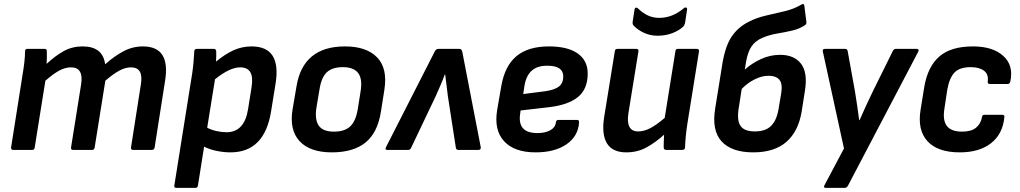

<svg xmlns="http://www.w3.org/2000/svg" viewBox="-20 -730 4968 935"><path d="M44 0Q33 0 34 -12L90 -367Q95 -396 98.5 -426Q102 -456 102 -480Q102 -492 114 -492H197Q208 -492 208 -481Q209 -452 207 -419Q250 -459 291 -481.5Q332 -504 382 -504Q481 -504 492 -417Q537 -457 581.5 -480.5Q626 -504 676 -504Q811 -504 784 -337L733 -12Q731 0 720 0H628Q616 0 618 -12L666 -319Q680 -402 618 -402Q590 -402 560 -385.5Q530 -369 493 -337L441 -12Q439 0 429 0H336Q324 0 326 -12L375 -319Q388 -402 326 -402Q298 -402 269 -386.5Q240 -371 201 -337L149 -12Q148 0 137 0Z M839 185Q827 185 829 173L916 -373Q920 -400 922.5 -428Q925 -456 926 -479Q926 -492 939 -492H1021Q1032 -492 1033 -480Q1033 -471 1033 -457Q1033 -443 1032 -430Q1078 -468 1119 -486Q1160 -504 1205 -504Q1351 -504 1322 -323L1300 -187Q1268 12 1102 12Q1069 12 1033.5 4.5Q998 -3 974 -16L944 173Q942 185 932 185ZM1149 -402Q1099 -402 1027 -344L989 -108Q1010 -97 1035.5 -91.5Q1061 -86 1083 -86Q1170 -86 1188 -198L1205 -305Q1213 -355 1199 -378.5Q1185 -402 1149 -402Z M1596 12Q1489 12 1438.5 -43Q1388 -98 1405 -199L1424 -310Q1456 -504 1660 -504Q1765 -504 1816.5 -450.5Q1868 -397 1852 -294L1835 -186Q1819 -84 1760 -36Q1701 12 1596 12ZM1606 -89Q1658 -89 1685 -114Q1712 -139 1722 -197L1736 -285Q1746 -346 1724 -374.5Q1702 -403 1650 -403Q1598 -403 1571.5 -378Q1545 -353 1536 -295L1521 -206Q1512 -148 1532 -118.5Q1552 -89 1606 -89Z M1866 0Q1853 0 1860 -14L2097 -479Q2103 -492 2115 -492H2217Q2228 -492 2231 -479L2321 -14Q2323 0 2310 0H2212Q2202 0 2200 -10L2161 -262Q2158 -289 2154.5 -314.5Q2151 -340 2148 -367H2146Q2136 -340 2125 -314.5Q2114 -289 2102 -262L1982 -10Q1978 0 1968 0Z M2588 12Q2485 12 2435 -42Q2385 -96 2401 -194L2421 -310Q2438 -409 2495 -456.5Q2552 -504 2653 -504Q2745 -504 2793.5 -469.5Q2842 -435 2842 -372Q2842 -296 2794.5 -257.5Q2747 -219 2654 -208L2515 -192L2513 -175Q2499 -82 2597 -82Q2635 -82 2659.5 -95.5Q2684 -109 2687 -133Q2688 -146 2699 -146H2790Q2801 -146 2800 -134Q2796 -67 2739 -27.5Q2682 12 2588 12ZM2528 -272 2637 -286Q2683 -293 2703 -309.5Q2723 -326 2723 -358Q2723 -410 2645 -410Q2596 -410 2569 -385.5Q2542 -361 2534 -312Z M3030 12Q2963 12 2936 -31.5Q2909 -75 2922 -159L2974 -480Q2975 -492 2987 -492H3078Q3091 -492 3089 -480L3040 -177Q3027 -90 3088 -90Q3117 -90 3148 -106.5Q3179 -123 3217 -156L3269 -480Q3270 -492 3281 -492H3373Q3385 -492 3384 -480L3327 -125Q3318 -66 3316 -12Q3315 0 3303 0H3224Q3213 0 3212 -12Q3212 -26 3212.5 -42Q3213 -58 3214 -74Q3172 -36 3128 -12Q3084 12 3030 12ZM3182 -556Q3147 -556 3116.5 -570Q3086 -584 3066 -605Q3059 -612 3061 -625L3070 -683Q3071 -691 3076.5 -692.5Q3082 -694 3087 -689Q3109 -667 3134.5 -655Q3160 -643 3190 -643Q3255 -643 3310 -690Q3315 -695 3321 -693Q3327 -691 3326 -684L3316 -618Q3313 -606 3307 -600Q3285 -580 3252.5 -568Q3220 -556 3182 -556Z M3648 12Q3543 12 3494 -41.5Q3445 -95 3463 -203L3498 -421Q3512 -505 3542.5 -551Q3573 -597 3626 -624Q3665 -644 3711.5 -654.5Q3758 -665 3803.5 -676Q3849 -687 3883 -708Q3895 -715 3897 -702L3907 -623Q3908 -613 3901 -608Q3873 -589 3837.5 -581Q3802 -573 3764 -566.5Q3726 -560 3693 -546Q3658 -531 3639.5 -503.5Q3621 -476 3613 -428L3607 -391Q3641 -422 3686 -442.5Q3731 -463 3779 -463Q3847 -463 3880.5 -420Q3914 -377 3900 -289L3884 -187Q3868 -90 3809.5 -39Q3751 12 3648 12ZM3577 -201Q3568 -143 3586.5 -116.5Q3605 -90 3656 -90Q3708 -90 3735 -117Q3762 -144 3771 -197L3784 -274Q3792 -322 3775.5 -341.5Q3759 -361 3723 -361Q3690 -361 3655 -343.5Q3620 -326 3592 -297Z M4002 185Q3988 185 3995 172L4090 -7L3987 -479Q3984 -492 3998 -492H4096Q4106 -492 4108 -481L4143 -288Q4149 -253 4154 -217.5Q4159 -182 4164 -145H4166Q4198 -218 4231 -286L4328 -482Q4333 -492 4343 -492H4444Q4450 -492 4452.5 -488.5Q4455 -485 4452 -479L4109 175Q4103 185 4093 185Z M4654 12Q4546 12 4496.5 -42.5Q4447 -97 4463 -195L4481 -307Q4498 -406 4554.5 -455Q4611 -504 4718 -504Q4815 -504 4866 -457.5Q4917 -411 4900 -333Q4897 -321 4887 -321H4800Q4789 -321 4790 -333Q4795 -368 4772 -385.5Q4749 -403 4707 -403Q4653 -403 4628 -376.5Q4603 -350 4593 -293L4579 -200Q4570 -143 4591.5 -116Q4613 -89 4665 -89Q4710 -89 4733 -108Q4756 -127 4762 -159Q4763 -171 4774 -171H4861Q4873 -171 4871 -159Q4863 -77 4806 -32.5Q4749 12 4654 12Z"/></svg>

Font: Sofia Sans
Style: Bold Italic
Weight: 700
Italic angle: -9°
Designer: Botio Nikoltchev, Ani Petrova
Foundry: lettersoup
Version: Version 4.101; ttfautohint (v1.8.4.7-5d5b)